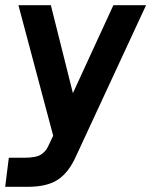

<svg xmlns="http://www.w3.org/2000/svg" viewBox="-20 -520 583 740"><path d="M0 200 14 88H73Q120 88 139 75Q158 62 166 43L185 3L51 -500H176L261 -161L417 -500H543L273 82Q246 143 204.5 171.5Q163 200 87 200Z"/></svg>

Font: Haskoy Bold
Style: Italic
Weight: 700
Designer: Ertekin Erdin
Foundry: Ertekin Erdin
Version: Version 2.000; ttfautohint (v1.8.4.7-5d5b)